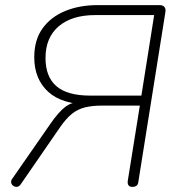

<svg xmlns="http://www.w3.org/2000/svg" viewBox="-20 -725 694 751"><path d="M497 6Q487 6 482.5 -0.5Q478 -7 480 -19L527 -312H380Q341 -312 312.5 -305Q284 -298 261 -279.5Q238 -261 214 -226L61 -4Q56 3 50 5Q44 7 38 5Q32 3 28 -1.5Q24 -6 23.5 -12.5Q23 -19 28 -26L178 -242Q210 -288 236 -307.5Q262 -327 300 -327H319L334 -316Q223 -316 168.5 -366Q114 -416 114 -501Q114 -569 146.5 -614Q179 -659 235 -682Q291 -705 362 -705H604Q617 -705 623 -698Q629 -691 627 -678L521 -13Q520 -3 514 1.5Q508 6 497 6ZM334 -351H533L583 -666H352Q261 -666 209.5 -622Q158 -578 158 -498Q158 -425 200.5 -388Q243 -351 334 -351Z"/></svg>

Font: Nunito ExtraLight
Style: Italic
Weight: 200
Italic angle: -9°
Designer: Vernon Adams
Foundry: Vernon Adams
Version: Version 3.602